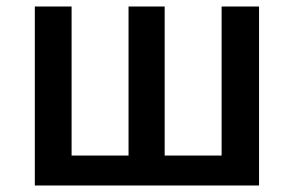

<svg xmlns="http://www.w3.org/2000/svg" viewBox="-20 -570 902 590"><path d="M87 0H776V-550H661V-92H486V-550H375V-92H200V-550H87Z"/></svg>

Font: Noto Sans T Chinese Medium
Style: Regular
Weight: 500
Designer: Ryoko NISHIZUKA (kana & ideographs); Paul D. Hunt (Latin, Greek & Cyrillic); Wenlong ZHANG (bopomofo); Sandoll Communica
Foundry: Adobe Systems Incorporated
Version: Version 1.000;PS 1;hotconv 1.0.78;makeotf.lib2.5.61930